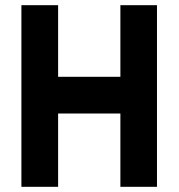

<svg xmlns="http://www.w3.org/2000/svg" viewBox="-20 -720 688 740"><path d="M62.5 0V-700H204V-424H444V-700H585V0H444V-282.5H204V0ZM133 -71H132.5V-353.5H515.5V-71H515V-629.5H515.5V-353.5H132.5V-629.5H133Z"/></svg>

Font: Tourney Thin Black
Style: Regular
Weight: 900
Version: Version 1.015